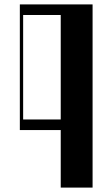

<svg xmlns="http://www.w3.org/2000/svg" viewBox="-20 -590 510 871"><path d="M255.5 0H70V-570H400V261H255.5ZM255.5 -48V-522H85V-48Z"/></svg>

Font: Facade Sud
Style: Regular
Weight: 100
Designer: Éléonore Fines
Foundry: Velvetyne Type Foundry
Version: Version 1.001;Glyphs 3.2 (3202)